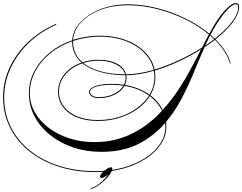

<svg xmlns="http://www.w3.org/2000/svg" viewBox="-105 -845 1568 1243"><path d="M1273 -668Q1315 -740 1355.5 -782.5Q1396 -825 1421 -825Q1443 -825 1443 -802Q1443 -755 1401 -699.5Q1359 -644 1290 -590Q1327 -554 1352.5 -514.5Q1378 -475 1388 -434L1384 -433Q1373 -473 1348 -512Q1323 -551 1286 -587Q1255 -563 1219 -539Q1185 -462 1150 -376.5Q1115 -291 1071.5 -208Q1028 -125 970 -56Q972 -42 972 -27Q972 35 936.5 88.5Q901 142 838.5 182.5Q776 223 693 246Q610 269 514 269Q383 269 273.5 233.5Q164 198 83.5 133Q3 68 -41 -21Q-85 -110 -85 -216Q-85 -316 -43 -407Q-1 -498 75.5 -571Q152 -644 257 -690L260 -685Q157 -640 81 -567Q5 -494 -36.5 -403.5Q-78 -313 -78 -214Q-78 -109 -34.5 -22Q9 65 88 129Q167 193 275.5 228Q384 263 514 263Q609 263 691 240.5Q773 218 834.5 178.5Q896 139 931 86.5Q966 34 966 -27Q966 -38 965 -49Q894 33 794 85.5Q694 138 550 138Q452 138 367 109Q282 80 218 28Q154 -24 118 -93Q82 -162 82 -241Q82 -318 118 -385.5Q154 -453 217 -504.5Q280 -556 362 -584Q365 -633 394.5 -675Q424 -717 473 -749Q522 -781 585.5 -799Q649 -817 721 -817Q816 -817 912.5 -792.5Q1009 -768 1096 -725Q1183 -682 1250 -627Q1262 -650 1273 -668ZM1284 -668Q1271 -646 1258 -620Q1272 -608 1286 -595Q1354 -648 1395.5 -701.5Q1437 -755 1437 -800Q1437 -818 1423 -818Q1400 -818 1364 -779Q1328 -740 1284 -668ZM542 -614Q634 -614 709 -586Q784 -558 833 -508.5Q882 -459 896 -395Q974 -418 1053 -455Q1132 -492 1202 -536Q1214 -559 1225 -580.5Q1236 -602 1247 -622Q1181 -677 1094.5 -719.5Q1008 -762 912 -786.5Q816 -811 721 -811Q625 -811 546.5 -781.5Q468 -752 420.5 -701Q373 -650 368 -587Q409 -600 452.5 -607Q496 -614 542 -614ZM1255 -616Q1247 -600 1239.5 -583.5Q1232 -567 1224 -550Q1255 -571 1282 -592Q1269 -604 1255 -616ZM534 -458Q605 -458 652.5 -432.5Q700 -407 711 -364H712Q752 -364 797.5 -371.5Q843 -379 890 -393Q876 -456 828 -504.5Q780 -553 706.5 -580.5Q633 -608 542 -608Q496 -608 452 -600.5Q408 -593 368 -580Q368 -578 368 -575Q368 -494 429 -442Q478 -458 534 -458ZM88 -241Q88 -175 120.5 -118Q153 -61 210.5 -17.5Q268 26 343.5 50.5Q419 75 506 75Q601 75 680 48.5Q759 22 824.5 -23.5Q890 -69 944 -128Q918 -183 865 -223Q835 -175 784.5 -139Q734 -103 668.5 -82.5Q603 -62 529 -62Q451 -62 393 -85.5Q335 -109 303 -152Q271 -195 271 -252Q271 -316 313 -366Q355 -416 423 -440Q362 -494 362 -574V-578Q282 -550 220 -499.5Q158 -449 123 -382.5Q88 -316 88 -241ZM901 -346Q901 -284 868 -229Q922 -189 948 -133Q1002 -192 1046.5 -259Q1091 -326 1128 -394.5Q1165 -463 1196 -525Q1128 -482 1050.5 -446.5Q973 -411 897 -388Q901 -368 901 -346ZM534 -452Q481 -452 434 -437Q478 -402 547.5 -383Q617 -364 705 -364Q694 -403 647.5 -427.5Q601 -452 534 -452ZM277 -252Q277 -197 308.5 -155.5Q340 -114 396.5 -91Q453 -68 529 -68Q602 -68 666.5 -88Q731 -108 780.5 -144Q830 -180 860 -226Q794 -274 701 -289Q681 -254 636.5 -232Q592 -210 534 -210Q506 -210 489 -221Q472 -232 472 -249Q472 -273 511.5 -287.5Q551 -302 616 -302Q658 -302 697 -296Q708 -317 708 -341Q708 -350 706 -358Q614 -359 543.5 -379Q473 -399 428 -435Q361 -412 319 -363.5Q277 -315 277 -252ZM714 -340Q714 -316 704 -295Q797 -279 863 -232Q895 -286 895 -346Q895 -367 891 -387Q844 -373 798.5 -365.5Q753 -358 712 -358Q714 -349 714 -340ZM478 -249Q478 -235 493.5 -225.5Q509 -216 534 -216Q589 -216 631.5 -236.5Q674 -257 694 -290Q657 -296 617 -296Q553 -296 515.5 -283.5Q478 -271 478 -249ZM622 246Q622 261 607.5 282Q593 303 570.5 324Q548 345 524.5 360Q501 375 483 378L479 374Q506 369 538 344Q570 319 597 283Q585 293 572.5 300Q560 307 552 307Q543 307 543 300Q543 289 555.5 274.5Q568 260 585 249Q602 238 613 238Q622 238 622 246Z"/></svg>

Font: Ballet 72pt
Style: Regular
Weight: 400
Designer: Maximiliano R. Sproviero
Foundry: Omnibus-Type
Version: Version 1.100; ttfautohint (v1.8.3)